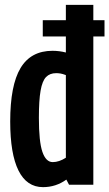

<svg xmlns="http://www.w3.org/2000/svg" viewBox="-20 -760 450 790"><path d="M264 0 253 -21Q210 10 157 10Q90 10 56 -58.5Q22 -127 22 -260Q22 -409 64.5 -480Q107 -551 196 -551Q224 -551 251 -544V-610H156V-677H251V-740H364V-677H410V-610H364V0ZM251 -111V-451Q238 -456 229 -457.5Q220 -459 211 -459Q185 -459 169.5 -443Q154 -427 147 -387Q140 -347 140 -275Q140 -177 154.5 -135Q169 -93 197 -93Q223 -93 251 -111Z"/></svg>

Font: Georama Condensed SemiBold
Style: Regular
Weight: 600
Width: 3
Designer: Jean-Baptiste Levee
Foundry: Production Type
Version: Version 1.000